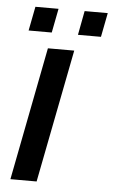

<svg xmlns="http://www.w3.org/2000/svg" viewBox="-51 -723 448 759"><g transform="rotate(5 173.0 -344.0)"><path d="M226.6 -528.3 123.5 0H19.5L122.1 -528.3ZM345.7 -687.5 327.1 -591.8H235.8L253.9 -687.5ZM150.4 -687.5 131.8 -591.8H40L58.6 -687.5Z"/></g></svg>

Font: Arimo Medium
Style: Italic
Weight: 500
Italic angle: -12°
Designer: Steve Matteson
Foundry: Monotype Imaging Inc.
Version: Version 1.33